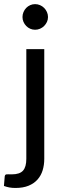

<svg xmlns="http://www.w3.org/2000/svg" viewBox="-60 -750 310 952"><path d="M159.5 -506.5V37.5Q159.5 68 151.5 94.2Q143.5 120.5 126.2 140Q109 159.5 81.8 170.8Q54.5 182 16.5 182Q0 182 -13.5 179.5Q-27 177 -40.5 172L-36.5 124Q-35.5 119.5 -33.5 117.2Q-31.5 115 -27.5 114.5Q-23.5 114 -17.2 114.2Q-11 114.5 -1.5 114.5Q37.5 114.5 54 96.2Q70.5 78 70.5 37.5V-506.5ZM178 -665.5Q178 -652.5 172.8 -641.2Q167.5 -630 158.8 -621.2Q150 -612.5 138.5 -607.5Q127 -602.5 114 -602.5Q101 -602.5 89.8 -607.5Q78.5 -612.5 70 -621.2Q61.5 -630 56.5 -641.2Q51.5 -652.5 51.5 -665.5Q51.5 -678.5 56.5 -690.2Q61.5 -702 70 -710.8Q78.5 -719.5 89.8 -724.5Q101 -729.5 114 -729.5Q127 -729.5 138.5 -724.5Q150 -719.5 158.8 -710.8Q167.5 -702 172.8 -690.2Q178 -678.5 178 -665.5Z"/></svg>

Font: Lato
Style: Regular
Weight: 400
Designer: Lukasz Dziedzic with Adam Twardoch and Botio Nikoltchev
Foundry: tyPoland Lukasz Dziedzic
Version: Version 2.015; 2015-08-06; http://www.latofonts.com/